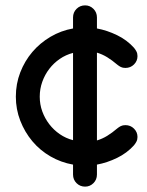

<svg xmlns="http://www.w3.org/2000/svg" viewBox="-20 -602 549 715"><path d="M447 -349Q437 -349 430 -352.5Q423 -356 417 -361Q397 -378 379 -389Q361 -400 341 -406V-79Q361 -85 379 -96Q397 -107 417 -124Q423 -129 430 -132.5Q437 -136 447 -136Q466 -136 479 -123Q492 -110 492 -92Q492 -82 488 -74.5Q484 -67 479 -61Q453 -32 416 -14Q379 4 341 11V48Q341 67 328 80Q315 93 297 93Q278 93 265 80Q252 67 252 48V11Q207 3 168 -19.5Q129 -42 100.5 -76Q72 -110 55.5 -152.5Q39 -195 39 -242Q39 -290 55.5 -332.5Q72 -375 100.5 -408.5Q129 -442 168 -465Q207 -488 252 -496V-537Q252 -556 265 -569Q278 -582 297 -582Q315 -582 328 -569Q341 -556 341 -537V-496Q379 -489 416 -471Q453 -453 479 -424Q484 -418 488 -410.5Q492 -403 492 -393Q492 -375 479 -362Q466 -349 447 -349ZM252 -405Q225 -398 202.5 -382.5Q180 -367 163.5 -345.5Q147 -324 137.5 -297.5Q128 -271 128 -242Q128 -213 137.5 -187Q147 -161 163.5 -139.5Q180 -118 202.5 -102.5Q225 -87 252 -80Z"/></svg>

Font: Hanken
Style: Book
Weight: 400
Designer: Alfredo Marco Pradil
Foundry: Hanken Design Co.
Version: Version 2.06 2014